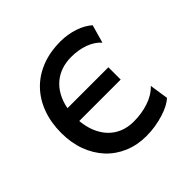

<svg xmlns="http://www.w3.org/2000/svg" viewBox="-138 -639 781 781"><g transform="rotate(-45 252.5 -248.0)"><path d="M424.8 -383.3Q404.3 -406.7 370.1 -419.4Q335.9 -432.1 293 -432.1Q263.2 -432.1 237.3 -423.3Q211.4 -414.6 190.9 -397.2Q170.4 -379.9 156.2 -354.2Q142.1 -328.6 135.7 -295.4H371.1V-224.6H132.8Q135.7 -189.5 147.7 -160.2Q159.7 -130.9 179.4 -109.9Q199.2 -88.9 226.8 -77.4Q254.4 -65.9 288.1 -65.9Q333 -65.9 373.3 -79.1Q413.6 -92.3 439.5 -119.6L451.7 -39.1Q441.9 -29.3 424.6 -20Q407.2 -10.7 385 -3.7Q362.8 3.4 336.9 7.8Q311 12.2 283.2 12.2Q230.5 12.2 186.8 -6.3Q143.1 -24.9 112.1 -58.3Q81.1 -91.8 63.7 -138.4Q46.4 -185.1 46.4 -241.7Q46.4 -300.8 64.2 -349.6Q82 -398.4 115.5 -433.6Q148.9 -468.8 197.5 -488.3Q246.1 -507.8 307.6 -507.8Q328.6 -507.8 348.9 -504.4Q369.1 -501 387.2 -494.9Q405.3 -488.8 420.4 -480.2Q435.5 -471.7 446.8 -461.4Z"/></g></svg>

Font: Andika Compact
Style: Regular
Weight: 400
Designer: Victor Gaultney, Annie Olsen, Julie Remington, Don Collingsworth, Eric Hays, Becca Hirsbrunner
Foundry: SIL International
Version: Version 5.000 ; LnSpcTght